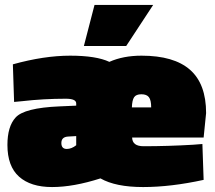

<svg xmlns="http://www.w3.org/2000/svg" viewBox="-20 -743 867 776"><path d="M514 -187Q515 -152 560 -152Q659 -152 760 -158L798 -161L803 -16Q670 13 558.5 13Q447 13 386 -22Q277 13 190.5 13Q104 13 57 -29Q10 -71 10 -157Q10 -232 43 -268Q78 -307 220 -313L288 -316V-325Q288 -344 246 -344Q156 -344 69 -334L37 -331L32 -483Q158 -518 263.5 -518Q369 -518 422 -493Q478 -518 552 -518Q683 -518 748 -461Q813 -404 813 -286L803 -187ZM362 -723H599L490 -557H319ZM591 -309Q591 -338 582 -350Q573 -362 551.5 -362Q530 -362 522 -350Q514 -338 513 -309ZM250 -141Q269 -141 288 -156V-193L254 -191Q228 -189 228 -165Q228 -141 250 -141Z"/></svg>

Font: Titillium Web Black
Style: Regular
Weight: 900
Version: Version 1.002;PS 35.000;hotconv 1.0.70;makeotf.lib2.5.55311